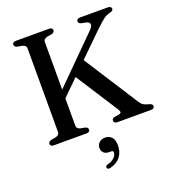

<svg xmlns="http://www.w3.org/2000/svg" viewBox="-166 -826 1090 1209"><g transform="rotate(-20 378.5 -221.5)"><path d="M201.5 -265 538.5 -601Q553 -615 557 -626Q561 -637 555.8 -645Q550.5 -653 536.5 -657L505 -663Q495 -666 490.5 -670.5Q486 -675 486 -682.5Q486 -690.5 492.2 -695.2Q498.5 -700 511 -700H694Q707 -700 713 -695.2Q719 -690.5 719 -682.5Q719 -675 713.5 -670.8Q708 -666.5 691 -662Q682.5 -659.5 674.2 -656.2Q666 -653 656 -646Q646 -639 631.2 -626Q616.5 -613 594 -592L220.5 -225.5ZM340 -380.5 430 -454 673 -75.5Q683.5 -59 696 -51.2Q708.5 -43.5 725.5 -40Q743 -35.5 748.5 -30.2Q754 -25 754 -17.5Q754 -9.5 747.5 -4.8Q741 0 728.5 0H507Q494.5 0 488.2 -4.8Q482 -9.5 482 -18Q482 -25.5 486.5 -30.2Q491 -35 500 -37L533 -42.5Q544 -45 544.8 -53Q545.5 -61 536.5 -75ZM248.5 -70Q248.5 -59.5 254.2 -53Q260 -46.5 271.5 -43.5L303 -37.5Q313.5 -34 317.5 -29.5Q321.5 -25 321.5 -17.5Q321.5 -10 315.8 -5Q310 0 297.5 0H80Q67.5 0 61.8 -5Q56 -10 56 -17.5Q56 -32.5 74.5 -37.5L108 -43.5Q120 -46.5 126.2 -53Q132.5 -59.5 132.5 -70V-630Q132.5 -640.5 126.2 -647Q120 -653.5 108 -656.5L74.5 -662.5Q56 -667.5 56 -682.5Q56 -690.5 61.8 -695.2Q67.5 -700 80 -700H301.5Q314 -700 319.5 -695.2Q325 -690.5 325 -682.5Q325 -667.5 306.5 -662.5L273 -656.5Q261.5 -653.5 255 -647Q248.5 -640.5 248.5 -630ZM392.5 159.5Q368 159.5 355.5 146.5Q343 133.5 343 114.5Q343 92.5 359 78.5Q375 64.5 398 64.5Q425 64.5 441.8 82.5Q458.5 100.5 458.5 137.5Q458.5 183 435 213.5Q411.5 244 365 255.5Q355.5 258 350.2 255.5Q345 253 343 247Q341 241.5 344.2 236.5Q347.5 231.5 356 229.5Q378 223.5 391.8 214.2Q405.5 205 412.5 193.5Q419.5 182 419.5 171Q419.5 159.5 406.5 159.5Z"/></g></svg>

Font: Fraunces 17pt
Style: Regular
Weight: 400
Version: Version 1.000;[b76b70a41]